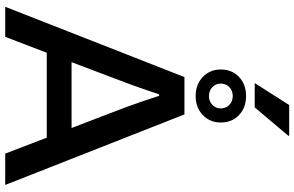

<svg xmlns="http://www.w3.org/2000/svg" viewBox="-216 -911 1127 735"><g transform="rotate(90 347.5 -543.5)"><path d="M6 0 275 -686H418L688 0H568L507 -159H182L121 0ZM218 -254H470L393 -455Q390 -464 384 -480Q378 -496 371.5 -515Q365 -534 358.5 -553.5Q352 -573 347 -589H341Q335 -570 326 -544Q317 -518 308.5 -494Q300 -470 294 -455ZM348 -729Q303 -729 274.5 -756.5Q246 -784 246 -825Q246 -868 274.5 -895Q303 -922 348 -922Q392 -922 420.5 -895Q449 -868 449 -825Q449 -784 420.5 -756.5Q392 -729 348 -729ZM348 -780Q368 -780 381.5 -793Q395 -806 395 -825Q395 -845 381.5 -858Q368 -871 348 -871Q327 -871 313.5 -858Q300 -845 300 -825Q300 -806 313.5 -793Q327 -780 348 -780ZM298 -955 382 -1087H499L500 -1084L391 -955Z"/></g></svg>

Font: Archivo SemiBold Medium
Style: Regular
Weight: 500
Version: Version 2.001